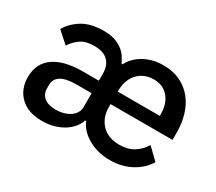

<svg xmlns="http://www.w3.org/2000/svg" viewBox="-105 -739 1076 958"><g transform="rotate(30 432.5 -260.0)"><path d="M264 -232Q151 -230 151 -161V-143Q151 -108 174.5 -89.5Q198 -71 241 -71Q289 -71 322.5 -93.5Q356 -116 356 -154V-232ZM707 -304V-314Q707 -374 676 -410.5Q645 -447 591 -447Q563 -447 539.5 -437Q516 -427 499.5 -409Q483 -391 474 -366Q465 -341 465 -311V-304ZM604 -78Q652 -78 685.5 -99Q719 -120 740 -155L804 -93Q775 -45 721.5 -16.5Q668 12 599 12Q560 12 526.5 2Q493 -8 467.5 -24Q442 -40 425.5 -59.5Q409 -79 402 -98H396Q391 -80 376.5 -60.5Q362 -41 339 -25Q316 -9 283 1.5Q250 12 208 12Q129 12 84.5 -31Q40 -74 40 -143Q40 -222 98 -263Q156 -304 262 -304H356V-343Q356 -391 330 -417Q304 -443 250 -443Q202 -443 173.5 -423.5Q145 -404 125 -373L60 -431Q86 -475 133 -503.5Q180 -532 256 -532Q292 -532 318 -523Q344 -514 362.5 -500Q381 -486 392.5 -468.5Q404 -451 412 -434H418Q426 -452 442 -469.5Q458 -487 480.5 -501Q503 -515 532.5 -523.5Q562 -532 597 -532Q653 -532 695 -512Q737 -492 765.5 -456.5Q794 -421 808 -374Q822 -327 822 -273V-232H465V-215Q465 -155 501.5 -116.5Q538 -78 604 -78Z"/></g></svg>

Font: IBM Plex Sans Hebrew Medm
Style: Regular
Weight: 500
Designer: Mike Abbink, Paul van der Laan, Pieter van Rosmalen, Yanek Iontef
Foundry: Bold Monday
Version: Version 1.3